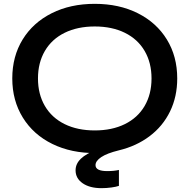

<svg xmlns="http://www.w3.org/2000/svg" viewBox="-20 -784 988 1001"><path d="M509 197Q448 197 411 171.5Q374 146 374 104Q374 70 401.5 43.5Q429 17 489 -6L480 14Q352 15 253 -33.5Q154 -82 99 -171Q44 -260 44 -375Q44 -490 98 -578Q152 -666 249.5 -715Q347 -764 474 -764Q601 -764 698.5 -715Q796 -666 850 -578Q904 -490 904 -375Q904 -280 866.5 -203Q829 -126 760 -74Q691 -22 599 0Q538 15 508 35Q478 55 478 77Q478 108 539 108Q575 108 600 102V185Q586 190 560.5 193.5Q535 197 509 197ZM474 -104Q564 -104 631 -137Q698 -170 734 -231.5Q770 -293 770 -375Q770 -457 734 -518.5Q698 -580 631 -613Q564 -646 474 -646Q384 -646 317 -613Q250 -580 214 -518.5Q178 -457 178 -375Q178 -293 214 -231.5Q250 -170 317 -137Q384 -104 474 -104Z"/></svg>

Font: Unbounded Variable
Style: Regular
Weight: 400
Designer: Luke Prowse, Jean-Baptiste Morizot, Fátima Lázaro, Florian Runge
Foundry: NaN
Version: Version 1.600;FEAKit 1.0